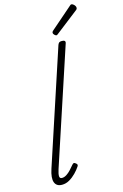

<svg xmlns="http://www.w3.org/2000/svg" viewBox="-180 -1333 913 1423"><g transform="rotate(-15 276.5 -622.0)"><path d="M110 15Q68 15 55 -19Q42 -53 64 -120L352 -994Q357 -1006 363 -1010.5Q369 -1015 383 -1015Q399 -1015 405 -1009Q411 -1003 407 -991L114 -103Q103 -69 104 -51.5Q105 -34 123 -34Q140 -34 158 -45.5Q176 -57 192 -74.5Q208 -92 222 -109Q229 -117 234.5 -118Q240 -119 247 -113Q258 -106 259 -99.5Q260 -93 255 -86Q240 -63 217 -39.5Q194 -16 167 -0.5Q140 15 110 15ZM357 -1066Q350 -1066 341.5 -1074.5Q333 -1083 333 -1090Q333 -1092 334 -1095.5Q335 -1099 338 -1103L507 -1250Q511 -1254 514.5 -1256.5Q518 -1259 522 -1259Q528 -1259 535.5 -1253.5Q543 -1248 548 -1240.5Q553 -1233 553 -1225Q553 -1222 552 -1218.5Q551 -1215 546 -1210L371 -1074Q366 -1071 363.5 -1068.5Q361 -1066 357 -1066Z"/></g></svg>

Font: Playwrite US Trad ExtraLight
Style: Regular
Weight: 250
Designer: Veronika Burian, José Scaglione
Foundry: TypeTogether
Version: Version 1.003